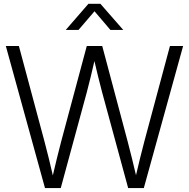

<svg xmlns="http://www.w3.org/2000/svg" viewBox="-20 -963 967 983"><path d="M210.4 0H291L424.8 -492.2C439 -544.9 451.2 -598.1 463.4 -650.4C475.6 -598.1 488.3 -544.9 502.4 -492.2L636.2 0H716.3L917.5 -727.5H850.1L719.2 -239.7C704.1 -181.6 689.5 -123.5 676.3 -65.9C663.1 -123.5 648.4 -181.6 633.3 -239.7L503.4 -727.5H424.3L293.5 -239.7C278.3 -181.2 263.7 -123 250.5 -64.9C237.3 -123 223.1 -181.2 207.5 -239.7L76.7 -727.5H9.8ZM381.8 -809.6 463.9 -905.3 545.4 -809.6H610.8V-810.1L494.1 -943.4H432.6L316.9 -810.1V-809.6Z"/></svg>

Font: Raveo Display Display Light
Style: Regular
Weight: 300
Designer: Jakub Foglar, Rasmus Andersson (Inter)
Foundry: Jakubfoglar.com
Version: Version 1.100;Glyphs 3.2.3 (3260)